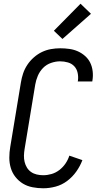

<svg xmlns="http://www.w3.org/2000/svg" viewBox="-20 -1002 540 1030"><path d="M212 8Q183 8 154.5 2.5Q126 -3 103 -17Q80 -31 63 -52.5Q46 -74 38 -100.5Q30 -127 30 -156Q30 -185 35 -214L92 -559Q96 -584 104 -608Q112 -632 126.5 -654Q141 -676 161.5 -694Q182 -712 205 -723Q228 -734 253 -738.5Q278 -743 303 -743Q328 -743 352.5 -739.5Q377 -736 398 -726.5Q419 -717 436.5 -701.5Q454 -686 464 -665.5Q474 -645 477 -620.5Q480 -596 476 -571L475 -565H397L398 -569Q401 -590 396.5 -611Q392 -632 378.5 -646.5Q365 -661 344.5 -667Q324 -673 302 -673Q279 -673 254 -664.5Q229 -656 211 -637.5Q193 -619 183 -595.5Q173 -572 169 -548L112 -203Q109 -185 108.5 -167.5Q108 -150 112 -133.5Q116 -117 124.5 -103Q133 -89 146.5 -79.5Q160 -70 177 -66Q194 -62 212 -62Q234 -62 256.5 -68.5Q279 -75 298.5 -90Q318 -105 331.5 -125Q345 -145 352 -167L422 -143Q410 -111 389.5 -82Q369 -53 340.5 -31.5Q312 -10 278.5 -1Q245 8 212 8ZM315 -793 269 -837 412 -982 468 -928Z"/></svg>

Font: Iosevka SS18
Style: Italic
Weight: 400
Italic angle: -9°
Monospace: yes
Designer: Belleve Invis
Foundry: Belleve Invis
Version: Version 25.1.1; ttfautohint (v1.8.4)